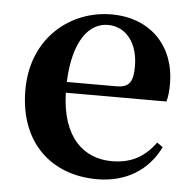

<svg xmlns="http://www.w3.org/2000/svg" viewBox="-45 -597 664 658"><g transform="rotate(5 286.5 -267.5)"><path d="M180 -307C186 -453 241 -514 304 -514C365 -514 408 -462 408 -381C408 -330 397 -307 351 -307ZM526 -270C531 -287 533 -306 533 -332C533 -458 450 -551 313 -551C173 -551 41 -448 41 -268C41 -86 155 16 312 16C411 16 487 -31 527 -113L507 -127C472 -80 429 -50 357 -50C260 -50 184 -117 180 -270Z"/></g></svg>

Font: Noto Serif CJK JP
Style: Bold
Weight: 700
Designer: Ryoko NISHIZUKA 西塚涼子 (kana & ideographs); Frank Grießhammer (Latin, Greek & Cyrillic); Wenlong ZHANG 张文龙 (bopomofo); San
Foundry: Adobe Systems Incorporated
Version: Version 1.000;PS 1;hotconv 16.6.53;makeotf.lib2.5.65590